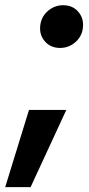

<svg xmlns="http://www.w3.org/2000/svg" viewBox="-37 -541 351 753"><path d="M-16.6 192.9 76.7 -109.9H223.1L83 192.9ZM198.7 -353Q160.6 -353 137.9 -380.1Q115.2 -407.2 121.6 -446.3Q127 -478.5 152.6 -499.5Q178.2 -520.5 210.4 -520.5Q249 -520.5 271.2 -493.4Q293.5 -466.3 287.6 -428.2Q282.7 -396 257.3 -374.5Q231.9 -353 198.7 -353Z"/></svg>

Font: Inter
Style: Bold Italic
Weight: 700
Italic angle: -9.39999°
Designer: Rasmus Andersson
Foundry: rsms
Version: Version 4.001;git-9221beed3